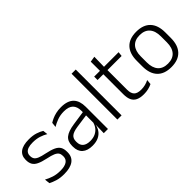

<svg xmlns="http://www.w3.org/2000/svg" viewBox="29 -1307 1964 1964"><g transform="rotate(-45 1011.0 -325.5)"><path d="M216.5 10.5Q157.5 10.5 114.5 -3Q71.5 -16.5 43 -32L37 -89.5Q73 -69.5 116 -55.5Q159 -41.5 214 -41.5Q274.5 -41.5 306.5 -62.2Q338.5 -83 338.5 -124V-131Q338.5 -157.5 327 -174.8Q315.5 -192 286 -204.8Q256.5 -217.5 202.5 -228.5Q141 -241.5 105.5 -258.8Q70 -276 55 -302.5Q40 -329 40 -368V-373Q40 -433.5 82.8 -465.8Q125.5 -498 211 -498Q268 -498 309.5 -484.5Q351 -471 377 -454L383 -401.5Q351 -421 310 -434.2Q269 -447.5 216 -447.5Q175.5 -447.5 149.8 -438.5Q124 -429.5 111.8 -412.5Q99.5 -395.5 99.5 -372.5V-368Q99.5 -342 111 -324.8Q122.5 -307.5 151.5 -295.5Q180.5 -283.5 231.5 -273.5Q294.5 -260.5 331 -243.5Q367.5 -226.5 383 -200Q398.5 -173.5 398.5 -132.5V-123.5Q398.5 -57.5 352 -23.5Q305.5 10.5 216.5 10.5Z M798 0 801 -121.5 798.5 -131V-288.5V-321Q798.5 -384 766.8 -415.2Q735 -446.5 667 -446.5Q614 -446.5 570.5 -430.5Q527 -414.5 494 -394L500 -447.5Q518 -459 543.5 -470.8Q569 -482.5 602.2 -490.2Q635.5 -498 675.5 -498Q724.5 -498 759.2 -486Q794 -474 816 -451Q838 -428 848.2 -395.5Q858.5 -363 858.5 -322.5V0ZM627 10.5Q554.5 10.5 515.8 -24.5Q477 -59.5 477 -125V-138Q477 -202.5 516.8 -235.2Q556.5 -268 645.5 -281L808.5 -305L811.5 -259L653 -236.5Q591 -227.5 564 -205.8Q537 -184 537 -141.5V-132.5Q537 -87.5 564.5 -64Q592 -40.5 645 -40.5Q690.5 -40.5 722.8 -57Q755 -73.5 774.8 -101.2Q794.5 -129 801 -163.5L813 -120.5H800.5Q794.5 -86 774.2 -56Q754 -26 717.8 -7.8Q681.5 10.5 627 10.5Z M995 0V-663H1055.5V0Z M1371.5 9.5Q1318 9.5 1284.8 -6.5Q1251.5 -22.5 1236.2 -55.5Q1221 -88.5 1221 -137.5V-455.5H1281V-144.5Q1281 -93 1304.8 -68.2Q1328.5 -43.5 1385 -43.5Q1415 -43.5 1443.2 -50.5Q1471.5 -57.5 1496.5 -70.5L1491 -17.5Q1467.5 -5 1436 2.2Q1404.5 9.5 1371.5 9.5ZM1137.5 -429.5V-478.5H1491L1485.5 -429.5ZM1221.5 -471.5 1221 -611.5 1282.5 -621 1279.5 -471.5Z M1766 12Q1665 12 1612.5 -43.8Q1560 -99.5 1560 -204.5V-284Q1560 -388.5 1612.5 -444Q1665 -499.5 1766 -499.5Q1867 -499.5 1919.5 -444Q1972 -388.5 1972 -284V-204.5Q1972 -99.5 1919.5 -43.8Q1867 12 1766 12ZM1766 -38Q1837 -38 1874.2 -80Q1911.5 -122 1911.5 -201V-287.5Q1911.5 -366 1874.2 -408Q1837 -450 1766 -450Q1695 -450 1658 -408Q1621 -366 1621 -287.5V-201Q1621 -122 1658 -80Q1695 -38 1766 -38Z"/></g></svg>

Font: Anek Tamil Light
Style: Regular
Weight: 300
Designer: Aadarsh Rajan (Tamil), Yesha Goshar (Latin)
Foundry: Ek Type
Version: Version 1.003